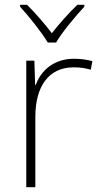

<svg xmlns="http://www.w3.org/2000/svg" viewBox="-20 -784 423 804"><path d="M180 -606H215C239 -648 296 -716 333 -756V-764H304C267 -729 227 -683 197 -645C168 -683 129 -729 93 -764H64V-756C101 -716 155 -648 180 -606ZM290 -538C207 -538 152 -490 130 -429H127L124 -530H90V0H128V-295C128 -421 183 -502 288 -502C316 -502 337 -499 360 -492L367 -528C344 -534 319 -538 290 -538Z"/></svg>

Font: Noto Sans Gurmukhi ExtraLight
Style: Regular
Weight: 200
Designer: Jelle Bosma - Monotype Design Team
Foundry: Monotype Imaging Inc.
Version: Version 2.004